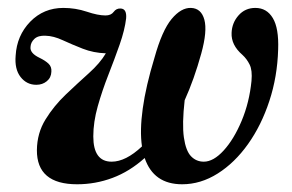

<svg xmlns="http://www.w3.org/2000/svg" viewBox="-20 -468 755 497"><path d="M474.5 -447.5Q501 -446.5 509 -417Q517 -387.5 501 -329.5Q482.5 -262.5 458 -208.5Q451 -147 456 -112.2Q461 -77.5 474.5 -63.5Q488 -49.5 507.5 -49.5Q532.5 -49.5 559 -78.5Q585.5 -107.5 605.5 -155.2Q625.5 -203 631 -258.5Q633.5 -286 626.2 -300.8Q619 -315.5 607.5 -326Q578 -351.5 579.5 -383Q580.5 -409 597.5 -428.2Q614.5 -447.5 641 -447.5Q670.5 -447.5 686.2 -421.2Q702 -395 700 -340Q698 -269.5 677.2 -206.5Q656.5 -143.5 622 -95Q587.5 -46.5 543.5 -18.8Q499.5 9 451.5 9Q377.5 9 354.5 -59Q315.5 -24 271.2 -7.5Q227 9 179.5 9Q75 9 75.5 -79.5Q76 -123.5 97.8 -158.8Q119.5 -194 150.2 -223.2Q181 -252.5 210 -278.5Q239 -304.5 254 -330Q222 -331 194 -342Q166 -353 142.2 -364Q118.5 -375 98 -375.5Q79 -376.5 69.2 -367.5Q59.5 -358.5 59 -346.5Q57 -330.5 82 -318.5Q97.5 -311 105.8 -303Q114 -295 113 -282.5Q112.5 -267 101.2 -257.8Q90 -248.5 74 -248.5Q49 -248.5 33.2 -268.8Q17.5 -289 20.5 -324Q23.5 -376 58.2 -411.8Q93 -447.5 144 -447.5Q175.5 -447.5 204.5 -437.8Q233.5 -428 253 -428Q267.5 -428 274.2 -437.2Q281 -446.5 292 -446Q308.5 -445.5 306.5 -420.5Q303 -390.5 289.8 -352.8Q276.5 -315 260.5 -274.2Q244.5 -233.5 233 -192.8Q221.5 -152 221.5 -115Q221.5 -49.5 269 -49.5Q305.5 -49.5 347.5 -89Q341.5 -129.5 349.5 -187.2Q357.5 -245 380 -319Q399.5 -389 424.2 -418.8Q449 -448.5 474.5 -447.5Z"/></svg>

Font: Fraunces 144pt Soft SemiBold
Style: Italic
Weight: 600
Italic angle: -16°
Version: Version 1.000;[b76b70a41]